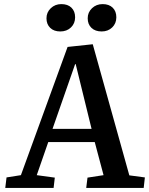

<svg xmlns="http://www.w3.org/2000/svg" viewBox="-20 -926 734 946"><path d="M282.2 -905.8Q314 -905.8 332 -888.2Q350.1 -870.6 350.1 -840.8Q350.1 -810.5 329.6 -790.8Q309.1 -771 276.9 -771Q245.6 -771 227.3 -788.8Q209 -806.6 209 -835.9Q209 -865.2 230.2 -885.5Q251.5 -905.8 282.2 -905.8ZM412.1 -835.9Q412.1 -865.2 433.3 -885.5Q454.6 -905.8 485.8 -905.8Q517.1 -905.8 535.2 -888.2Q553.2 -870.6 553.2 -840.8Q553.2 -810.5 532.7 -790.8Q512.2 -771 481 -771Q449.2 -771 430.7 -788.6Q412.1 -806.2 412.1 -835.9ZM437 -708 617.2 -62 693.8 -51.8 688 0H404.8L411.1 -50.8L490.2 -63L446.8 -226.1H217.8L161.1 -63L250 -50.8L244.1 0H5.9L12.2 -51.8L83 -63L313 -694.8ZM238.8 -291H431.2L353 -609.9H350.1Z"/></svg>

Font: Literata Book SemiBold
Style: Italic
Weight: 600
Italic angle: -3°
Designer: Latin by Veronika Burian and Jose Scaglione. Greek by Irene Vlachou. Cyrillic by Vera Evstafieva
Foundry: TypeTogether
Version: Version 1.003;PS 001.003;hotconv 1.0.88;makeotf.lib2.5.64775